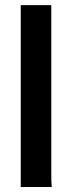

<svg xmlns="http://www.w3.org/2000/svg" viewBox="-20 -748 290 768"><path d="M185.1 -54.7Q185.1 -12.7 187 0H63V-727.5H185.1Z"/></svg>

Font: Hammersmith One
Style: Regular
Weight: 400
Designer: Nicole Fally
Foundry: Nicole Fally
Version: Version 1.003